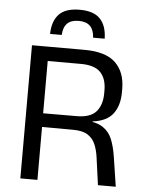

<svg xmlns="http://www.w3.org/2000/svg" viewBox="-57 -873 689 918"><g transform="rotate(5 288.0 -414.0)"><path d="M448 0 430 -131Q425 -168 413 -195.2Q401 -222.5 376.2 -238Q351.5 -253.5 306 -253.5L132.5 -254V-319.5L318 -320Q383.5 -320 411.5 -352.2Q439.5 -384.5 439.5 -440V-455Q439.5 -510 411 -540.2Q382.5 -570.5 316 -570.5H130V-639H327Q430 -639 476.8 -593.8Q523.5 -548.5 523.5 -469V-452Q523.5 -389.5 494 -349.8Q464.5 -310 396 -301.5V-291.5L360.5 -304Q416 -300 446.2 -279.8Q476.5 -259.5 490.5 -224.5Q504.5 -189.5 512 -140.5L533.5 0ZM75.5 0V-639H157V-297.5L157.5 -266V0ZM288 -828Q356 -828 387 -795Q418 -762 419 -700.5H363.5Q361.5 -737.5 343 -756Q324.5 -774.5 288 -774.5Q251.5 -774.5 233 -755.8Q214.5 -737 213 -700.5H157Q158 -762 189.2 -795Q220.5 -828 288 -828Z"/></g></svg>

Font: Anek Latin Medium
Style: Regular
Weight: 400
Version: Version 1.003